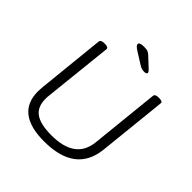

<svg xmlns="http://www.w3.org/2000/svg" viewBox="-224 -1036 1213 1213"><g transform="rotate(45 383.0 -429.0)"><path d="M353 6Q102 6 102 -191Q102 -207 104 -227L151 -684Q153 -702 183 -702H191Q222 -702 220 -684L171 -223Q170 -215 169.5 -207.5Q169 -200 169 -192Q169 -119 214.5 -86.5Q260 -54 359 -54Q570 -54 588 -220L636 -684Q638 -702 668 -702H676Q707 -702 704 -684L656 -224Q632 6 353 6ZM488 -752Q474 -752 462.5 -756.5Q451 -761 433 -773L369 -813Q350 -825 343 -832.5Q336 -840 336 -847Q336 -864 378 -864Q401 -864 412.5 -859Q424 -854 437 -841L498 -784Q511 -771 511 -764Q511 -752 488 -752Z"/></g></svg>

Font: Asap Semi Expanded Semi Expanded Light
Style: Italic
Weight: 300
Width: 6
Italic angle: -6°
Designer: Pablo Cosgaya
Foundry: Omnibus-Type
Version: Version 3.001; ttfautohint (v1.8.4.7-5d5b)